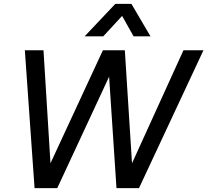

<svg xmlns="http://www.w3.org/2000/svg" viewBox="-20 -969 1068 989"><path d="M925 -710H1028L696 0H580L542 -574L275 0H158L108 -710H204L240 -128L510 -710H623L660 -128ZM755 -782H668L609 -887L512 -782H416L574 -949H657Z"/></svg>

Font: Livvic Medium
Style: Italic
Weight: 500
Italic angle: -10°
Designer: Jacques Le Bailly, Baron von Fonthausen
Version: Version 1.001; ttfautohint (v1.8.2)